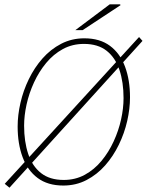

<svg xmlns="http://www.w3.org/2000/svg" viewBox="-20 -850 682 892"><path d="M24 22 2 4 626 -678 642 -660ZM274 12Q202 12 155 -23Q108 -58 85 -120Q62 -182 62 -262Q62 -315 75 -372Q88 -429 114 -482.5Q140 -536 177.5 -578.5Q215 -621 264 -646.5Q313 -672 372 -672Q444 -672 491 -637Q538 -602 561 -540Q584 -478 584 -398Q584 -345 571 -288Q558 -231 532 -177.5Q506 -124 468.5 -81.5Q431 -39 382 -13.5Q333 12 274 12ZM276 -14Q330 -14 374 -38Q418 -62 451.5 -102.5Q485 -143 508 -193Q531 -243 542.5 -295Q554 -347 554 -394Q554 -468 535 -525Q516 -582 475.5 -614Q435 -646 370 -646Q316 -646 272 -622Q228 -598 194.5 -557.5Q161 -517 138 -467Q115 -417 103.5 -365Q92 -313 92 -266Q92 -192 111 -135Q130 -78 170.5 -46Q211 -14 276 -14ZM330 -710 490 -830H538L540 -826L364 -710Z"/></svg>

Font: Source Sans 3 ExtraLight
Style: Italic
Weight: 250
Italic angle: -11°
Designer: Paul D. Hunt
Foundry: Adobe
Version: Version 3.046;hotconv 1.0.118;makeotfexe 2.5.65603